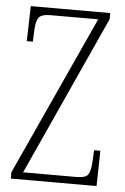

<svg xmlns="http://www.w3.org/2000/svg" viewBox="-52 -752 515 790"><g transform="rotate(5 205.5 -357.0)"><path d="M23 0V-26L324 -684H127Q89 -684 78 -668Q67 -652 66 -613L64 -569H39L43 -714H371V-689L71 -30H291Q330 -30 340 -46Q350 -62 352 -101L354 -146H380L377 0Z"/></g></svg>

Font: Noto Serif ExtraCondensed ExtraLight
Style: Regular
Weight: 200
Width: 2
Designer: Monotype Design Team
Foundry: Monotype Imaging Inc.
Version: Version 2.015